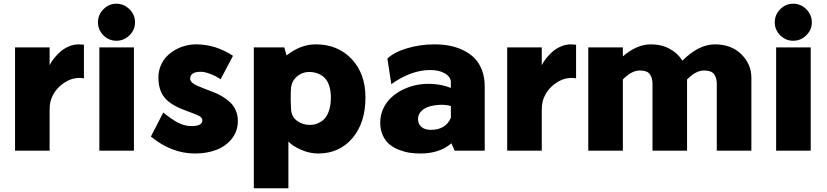

<svg xmlns="http://www.w3.org/2000/svg" viewBox="-20 -802 4401 1022"><path d="M398.9 -565.9Q407.2 -565.9 426.8 -564V-384.8Q417 -387.2 402.8 -387.2Q352.5 -387.2 307.4 -350.8Q262.2 -314.5 248 -258.8Q244.1 -241.7 244.1 -214.8V0H60.1V-549.8H244.1V-455.1Q252.4 -472.2 266.6 -490.2Q280.8 -508.3 300.3 -525.9Q319.8 -543.5 345.9 -554.7Q372.1 -565.9 398.9 -565.9Z M698.7 -683.1Q698.7 -643.1 669.2 -614Q639.6 -585 599.6 -585Q559.6 -585 530.5 -614Q501.5 -643.1 501.5 -683.1Q501.5 -723.6 530.5 -752.9Q559.6 -782.2 599.6 -782.2Q639.6 -782.2 669.2 -752.9Q698.7 -723.6 698.7 -683.1ZM692.9 0H508.8V-549.8H692.9Z M1220.2 -504.9 1154.3 -379.9Q1129.9 -397 1099.9 -408.4Q1069.8 -419.9 1048.3 -419.9Q992.2 -419.9 992.2 -382.8Q992.2 -371.6 1003.2 -361.8Q1014.2 -352.1 1032 -344.7Q1049.8 -337.4 1072.5 -328.4Q1095.2 -319.3 1119.1 -310.3Q1143.1 -301.3 1165.8 -287.1Q1188.5 -272.9 1206.3 -256.1Q1224.1 -239.3 1235.1 -213.9Q1246.1 -188.5 1246.1 -158.2Q1246.1 -104 1214.1 -63.7Q1182.1 -23.4 1131.3 -4.2Q1080.6 15.1 1018.1 15.1Q893.1 15.1 783.2 -75.2L849.1 -203.1Q890.1 -169.4 925.5 -150.1Q960.9 -130.9 999.5 -130.9Q1057.1 -130.9 1057.1 -161.1Q1057.1 -175.8 1040.3 -184.8Q1023.4 -193.8 970.2 -212.9Q888.2 -242.2 855.7 -282.7Q823.2 -323.2 823.2 -389.2Q823.2 -422.9 835.4 -452.1Q847.7 -481.4 867.7 -502Q887.7 -522.5 913.8 -537.1Q939.9 -551.8 968.3 -558.8Q996.6 -565.9 1024.4 -565.9Q1127 -565.9 1220.2 -504.9Z M1660.2 -565.9Q1778.3 -565.9 1851.8 -487.8Q1925.3 -409.7 1925.3 -283.2Q1925.3 -147.9 1855.7 -66.4Q1786.1 15.1 1673.3 15.1Q1627.9 15.1 1582 -5.1Q1536.1 -25.4 1515.1 -48.8V200.2H1331.1V-549.8H1493.2L1505.4 -506.8Q1580.1 -565.9 1660.2 -565.9ZM1629.4 -137.2Q1643.1 -137.2 1656.2 -140.1Q1669.4 -143.1 1685.5 -152.6Q1701.7 -162.1 1713.4 -177.2Q1725.1 -192.4 1733.2 -219.7Q1741.2 -247.1 1741.2 -283.2Q1741.2 -316.9 1733.2 -342.5Q1725.1 -368.2 1712.9 -382.3Q1700.7 -396.5 1684.1 -405Q1667.5 -413.6 1653.3 -416.3Q1639.2 -418.9 1624 -418.9Q1589.8 -418.9 1562 -396Q1534.2 -373 1529.3 -336.9Q1527.3 -321.8 1527.3 -277.8V-271Q1527.3 -250 1529.3 -217.8Q1532.7 -179.2 1562 -158.2Q1591.3 -137.2 1629.4 -137.2Z M2293 -565.9Q2335 -565.9 2372.3 -558.8Q2409.7 -551.8 2444.6 -535.2Q2479.5 -518.6 2504.6 -493.7Q2529.8 -468.8 2544.9 -429.9Q2560.1 -391.1 2560.1 -342.8V0H2399.9L2382.8 -39.1Q2319.8 15.1 2217.8 15.1Q2189 15.1 2161.9 11.2Q2134.8 7.3 2105.2 -3.9Q2075.7 -15.1 2054 -32.7Q2032.2 -50.3 2018.1 -80.3Q2003.9 -110.4 2003.9 -148.9Q2003.9 -189 2020.3 -224.1Q2036.6 -259.3 2064.2 -284.4Q2091.8 -309.6 2129.4 -327.1Q2167 -344.7 2208.3 -351.6Q2249.5 -358.4 2294.2 -354.2Q2338.9 -350.1 2379.9 -334V-363.8Q2379.9 -392.1 2349.4 -410.6Q2318.8 -429.2 2270 -429.2Q2168.5 -429.2 2063 -354L2042 -490.2Q2077.6 -524.4 2147.2 -545.2Q2216.8 -565.9 2293 -565.9ZM2205.1 -168.9Q2205.1 -140.1 2224.1 -125.5Q2243.2 -110.8 2272.9 -110.8Q2352.1 -110.8 2379.9 -174.8V-237.8Q2351.6 -245.6 2320.6 -243.9Q2289.6 -242.2 2263.9 -234.6Q2238.3 -227.1 2221.7 -209.7Q2205.1 -192.4 2205.1 -168.9Z M3018.6 -565.9Q3026.9 -565.9 3046.4 -564V-384.8Q3036.6 -387.2 3022.5 -387.2Q2972.2 -387.2 2927 -350.8Q2881.8 -314.5 2867.7 -258.8Q2863.8 -241.7 2863.8 -214.8V0H2679.7V-549.8H2863.8V-455.1Q2872.1 -472.2 2886.2 -490.2Q2900.4 -508.3 2919.9 -525.9Q2939.5 -543.5 2965.6 -554.7Q2991.7 -565.9 3018.6 -565.9Z M3785.2 -565.9Q3873 -565.9 3926.3 -512.9Q3979.5 -460 3979.5 -389.2V0H3795.4V-356Q3795.4 -387.7 3781 -407.2Q3766.6 -426.8 3727.1 -426.8Q3683.6 -426.8 3637.2 -378.9V0H3453.1V-356Q3453.1 -387.7 3439 -407.2Q3424.8 -426.8 3385.3 -426.8Q3341.8 -426.8 3295.4 -378.9V0H3111.3V-549.8H3295.4V-502Q3369.6 -565.9 3443.4 -565.9Q3501 -565.9 3544.4 -542.2Q3587.9 -518.6 3612.3 -479Q3699.2 -565.9 3785.2 -565.9Z M4301.3 -683.1Q4301.3 -643.1 4271.7 -614Q4242.2 -585 4202.1 -585Q4162.1 -585 4133.1 -614Q4104 -643.1 4104 -683.1Q4104 -723.6 4133.1 -752.9Q4162.1 -782.2 4202.1 -782.2Q4242.2 -782.2 4271.7 -752.9Q4301.3 -723.6 4301.3 -683.1ZM4295.4 0H4111.3V-549.8H4295.4Z"/></svg>

Font: Stilu Bold
Style: Regular
Weight: 700
Designer: Genilson Lima Santos
Foundry: Genilson Lima Santos
Version: Version 1.200;PS 001.200;hotconv 1.0.88;makeotf.lib2.5.64775